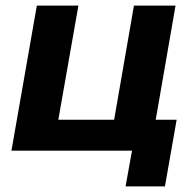

<svg xmlns="http://www.w3.org/2000/svg" viewBox="-20 -540 699 688"><path d="M613 -111H538L609 -520H460L389 -111H189L261 -520H112L21 0H453L430 128H571Z"/></svg>

Font: Fixel Display 20240404
Style: Bold Italic
Weight: 700
Italic angle: -10°
Designer: AlfaBravo + MacPaw
Foundry: Kyrylo Tkachov, Marchela Mozhyna, Serhii Makarenko, Maria Weinstein, Zakhar Kryvoshyya
Version: Version 1.211;Glyphs 3.2 (3225)